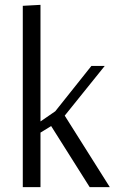

<svg xmlns="http://www.w3.org/2000/svg" viewBox="-20 -772 496 792"><path d="M74 0V-748L147 -752V-271L208 -313L357 -500H412L247 -295L433 0H350L191 -252L147 -225V0Z"/></svg>

Font: Arsenal
Style: Regular
Weight: 400
Designer: Andrij Shevchenko
Foundry: Stairsfor
Version: Version 2.001;PS 002.001;hotconv 1.0.88;makeotf.lib2.5.64775